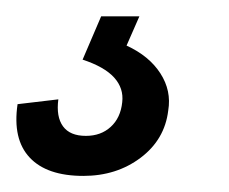

<svg xmlns="http://www.w3.org/2000/svg" viewBox="-73 -20 280 235"><path d="M29 195.3Q-15.7 195.3 -36.7 172.8Q-57.8 150.3 -51.5 107.5L-1.6 101.6Q-4.4 122.9 4.1 134.6Q12.6 146.3 32.1 146.3Q50.5 146.3 62.5 135.3Q74.6 124.3 76.6 105.1Q78.6 88.1 66.7 74.9Q54.7 61.7 28.1 53L50.8 0H97.6L81.9 35.8Q109.6 48.5 123.3 69.8Q137 91.1 132.9 115.3Q128.6 150.9 99.1 173.1Q69.6 195.3 29 195.3Z"/></svg>

Font: Pathway Extreme 8pt Thin 12pt
Style: Italic
Weight: 100
Italic angle: -8°
Version: Version 1.001;gftools[0.9.26]